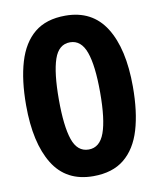

<svg xmlns="http://www.w3.org/2000/svg" viewBox="-83 -790 717 866"><g transform="rotate(-10 275.5 -357.5)"><path d="M275 10Q151 10 91 -87.5Q31 -185 31 -357Q31 -472 55.5 -554.5Q80 -637 133.5 -681Q187 -725 275 -725Q398 -725 459 -628Q520 -531 520 -357Q520 -242 495.5 -160Q471 -78 417 -34Q363 10 275 10ZM275 -112Q326 -112 348 -173Q370 -234 370 -357Q370 -480 348 -541.5Q326 -603 275 -603Q223 -603 202 -541Q181 -479 181 -357Q181 -235 202 -173.5Q223 -112 275 -112Z"/></g></svg>

Font: Noto Sans Bengali UI
Style: Bold
Weight: 700
Designer: Jelle Bosma - Monotype Design Team
Foundry: Monotype Imaging Inc.
Version: Version 2.003; ttfautohint (v1.8.4.7-5d5b)